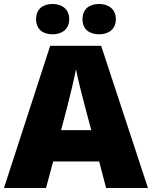

<svg xmlns="http://www.w3.org/2000/svg" viewBox="-20 -948 766 968"><path d="M162 -851C162 -799 198 -775 245 -775C290 -775 329 -799 329 -851C329 -904 290 -928 245 -928C198 -928 162 -904 162 -851ZM396 -851C396 -799 432 -775 480 -775C525 -775 564 -799 564 -851C564 -904 525 -928 480 -928C432 -928 396 -904 396 -851ZM515 0H726L490 -717H233L0 0H212L248 -134H480ZM409 -409 440 -292H288L319 -409C331 -456 354 -550 363 -599C372 -550 399 -447 409 -409Z"/></svg>

Font: Noto Sans Kannada Black
Style: Regular
Weight: 900
Designer: Jelle Bosma - Monotype Design Team
Foundry: Monotype Imaging Inc.
Version: Version 2.005